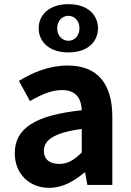

<svg xmlns="http://www.w3.org/2000/svg" viewBox="-20 -889 631 923"><path d="M217 14C281 14 337 -18 386 -60H389L400 0H520V-327C520 -489 447 -574 305 -574C217 -574 137 -541 71 -500L124 -403C176 -433 226 -456 278 -456C347 -456 371 -414 373 -359C148 -335 51 -272 51 -152C51 -57 117 14 217 14ZM265 -101C222 -101 191 -120 191 -164C191 -214 237 -251 373 -269V-156C338 -121 307 -101 265 -101ZM309 -637C401 -637 451 -688 451 -753C451 -818 401 -869 309 -869C217 -869 166 -818 166 -753C166 -688 217 -637 309 -637ZM309 -693C279 -693 255 -717 255 -753C255 -789 279 -813 309 -813C338 -813 362 -789 362 -753C362 -717 338 -693 309 -693Z"/></svg>

Font: Noto Sans Japanese Bold
Style: Bold
Weight: 700
Designer: Ryoko NISHIZUKA (kana & ideographs); Paul D. Hunt (Latin, Greek & Cyrillic); Wenlong ZHANG (bopomofo); Sandoll Communica
Foundry: Adobe Systems Incorporated
Version: Version 1.000;PS 1;hotconv 1.0.78;makeotf.lib2.5.61930